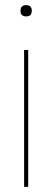

<svg xmlns="http://www.w3.org/2000/svg" viewBox="-20 -530 204 749"><path d="M74 199V-335H90V199ZM82 -466Q60 -466 60 -488Q60 -510 82 -510Q104 -510 104 -488Q104 -466 82 -466Z"/></svg>

Font: Prodigy Sans Thin
Style: Regular
Weight: 100
Designer: Wei Huang
Foundry: Wei Huang
Version: Version 1.003; ttfautohint (v1.8.3)